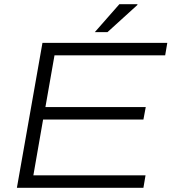

<svg xmlns="http://www.w3.org/2000/svg" viewBox="-20 -889 816 909"><path d="M60 0 181 -686H772L762 -627H238L195 -382H670L659 -323H184L138 -59H669L659 0ZM429 -737 545 -869H630L631 -866L489 -737Z"/></svg>

Font: Archivo SemiExpanded ExtraLight
Style: Italic
Weight: 250
Width: 6
Italic angle: -10°
Designer: Hector Gatti
Foundry: Omnibus-Type
Version: Version 2.001